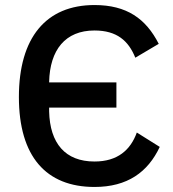

<svg xmlns="http://www.w3.org/2000/svg" viewBox="-20 -730 688 762"><path d="M355 12C163 12 55 -109 55 -345C55 -581 163 -710 355 -710C483 -710 559 -656 610 -556L517 -501C490 -568 444 -609 355 -609C239 -609 178 -532 175 -405V-403H442V-303H175V-288C178 -161 239 -89 355 -89C447 -89 498 -135 523 -204L614 -147C567 -47 486 12 355 12Z"/></svg>

Font: Plexus Sans Medium
Style: Regular
Weight: 500
Version: Version 2.001;PS 002.001;hotconv 1.0.70;makeotf.lib2.5.58329